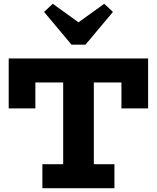

<svg xmlns="http://www.w3.org/2000/svg" viewBox="-20 -995 829 1015"><path d="M26 -422V-686H763V-422H622V-559H167V-422ZM204 0V-127H585V0ZM314 -81V-616H476V-81ZM531 -975 577 -932 432 -759H358L213 -932L259 -975L395 -877Z"/></svg>

Font: BioRhyme ExtraBold ExtraBold
Style: Regular
Weight: 800
Version: Version 1.600;gftools[0.9.33]